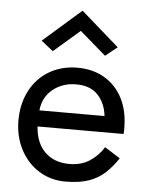

<svg xmlns="http://www.w3.org/2000/svg" viewBox="-52 -753 619 805"><g transform="rotate(5 257.5 -350.0)"><path d="M263 -625 153 -530 103 -570 263 -710 423 -570 373 -530ZM472 -107Q449 -72 421 -45.5Q393 -19 353 -4.5Q313 10 253 10Q191 10 141.5 -21Q92 -52 63.5 -106.5Q35 -161 35 -230Q35 -243 36 -255Q37 -267 39 -279Q49 -336 79 -379Q109 -422 156.5 -446Q204 -470 263 -470Q328 -470 377 -441Q426 -412 453 -359.5Q480 -307 480 -234Q480 -228 480 -222Q480 -216 479 -210H117Q122 -140 161 -102.5Q200 -65 263 -65Q313 -65 348.5 -88Q384 -111 407 -148ZM263 -400Q207 -400 166 -367.5Q125 -335 119 -278H393Q387 -332 355 -366Q323 -400 263 -400Z"/></g></svg>

Font: Von Book
Style: Regular
Weight: 400
Version: Version 4.000; ttfautohint (v1.8.4.7-5d5b)